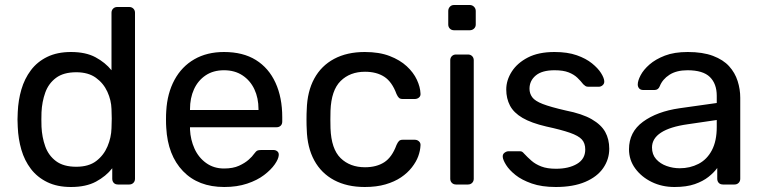

<svg xmlns="http://www.w3.org/2000/svg" viewBox="-20 -738 3051 768"><path d="M264 10Q209 10 169 -9.5Q129 -29 103.5 -62.5Q78 -96 65.5 -139Q53 -182 51 -230Q50 -246 50 -260Q50 -274 51 -290Q53 -337 65.5 -380Q78 -423 103.5 -457Q129 -491 169 -510.5Q209 -530 264 -530Q323 -530 362 -509Q401 -488 426 -457V-687Q426 -697 432.5 -703.5Q439 -710 449 -710H497Q507 -710 513.5 -703.5Q520 -697 520 -687V-23Q520 -13 513.5 -6.5Q507 0 497 0H452Q441 0 435 -6.5Q429 -13 429 -23V-65Q404 -33 364 -11.5Q324 10 264 10ZM285 -71Q335 -71 365 -94Q395 -117 410 -152.5Q425 -188 426 -225Q427 -241 427 -263.5Q427 -286 426 -302Q425 -337 409.5 -371Q394 -405 363.5 -427Q333 -449 285 -449Q234 -449 204 -426.5Q174 -404 161 -367.5Q148 -331 146 -289Q145 -260 146 -231Q148 -189 161 -152.5Q174 -116 204 -93.5Q234 -71 285 -71Z M877 10Q773 10 712 -53.5Q651 -117 645 -227Q644 -240 644 -260.5Q644 -281 645 -294Q649 -365 678 -418.5Q707 -472 757.5 -501Q808 -530 876 -530Q952 -530 1003.5 -498Q1055 -466 1082 -407Q1109 -348 1109 -269V-252Q1109 -241 1102.5 -235Q1096 -229 1086 -229H740Q740 -228 740 -225Q740 -222 740 -220Q742 -179 758 -143.5Q774 -108 804.5 -86Q835 -64 876 -64Q912 -64 936 -75Q960 -86 975 -99.5Q990 -113 995 -121Q1004 -133 1009 -135.5Q1014 -138 1025 -138H1074Q1083 -138 1089.5 -132.5Q1096 -127 1095 -117Q1094 -102 1079 -80.5Q1064 -59 1036.5 -38Q1009 -17 968.5 -3.5Q928 10 877 10ZM740 -298H1014V-301Q1014 -346 997.5 -381Q981 -416 950 -436.5Q919 -457 876 -457Q833 -457 802.5 -436.5Q772 -416 756 -381Q740 -346 740 -301Z M1439 10Q1368 10 1316.5 -17.5Q1265 -45 1237 -96.5Q1209 -148 1207 -220Q1206 -235 1206 -260Q1206 -285 1207 -300Q1209 -372 1237 -423.5Q1265 -475 1316.5 -502.5Q1368 -530 1439 -530Q1497 -530 1538.5 -514Q1580 -498 1607 -473Q1634 -448 1647.5 -419Q1661 -390 1662 -364Q1663 -354 1656 -348Q1649 -342 1639 -342H1591Q1581 -342 1576 -346.5Q1571 -351 1566 -362Q1548 -411 1517 -431Q1486 -451 1440 -451Q1380 -451 1342.5 -414Q1305 -377 1302 -295Q1301 -259 1302 -225Q1305 -142 1342.5 -105.5Q1380 -69 1440 -69Q1486 -69 1517 -89Q1548 -109 1566 -158Q1571 -169 1576 -174Q1581 -179 1591 -179H1639Q1649 -179 1656 -172.5Q1663 -166 1662 -156Q1661 -135 1653 -113Q1645 -91 1627.5 -68.5Q1610 -46 1584 -28.5Q1558 -11 1522 -0.5Q1486 10 1439 10Z M1804 0Q1794 0 1787.5 -6.5Q1781 -13 1781 -23V-497Q1781 -507 1787.5 -513.5Q1794 -520 1804 -520H1852Q1862 -520 1868.5 -513.5Q1875 -507 1875 -497V-23Q1875 -13 1868.5 -6.5Q1862 0 1852 0ZM1796 -617Q1786 -617 1779.5 -623.5Q1773 -630 1773 -640V-694Q1773 -704 1779.5 -711Q1786 -718 1796 -718H1859Q1869 -718 1876 -711Q1883 -704 1883 -694V-640Q1883 -630 1876 -623.5Q1869 -617 1859 -617Z M2203 10Q2147 10 2107 -4Q2067 -18 2042 -38Q2017 -58 2004.5 -78Q1992 -98 1991 -110Q1990 -121 1998 -127Q2006 -133 2014 -133H2059Q2064 -133 2067.5 -131.5Q2071 -130 2077 -123Q2090 -109 2106 -95Q2122 -81 2145.5 -72Q2169 -63 2204 -63Q2255 -63 2288 -82.5Q2321 -102 2321 -140Q2321 -165 2307.5 -180Q2294 -195 2259.5 -207Q2225 -219 2165 -232Q2105 -246 2070 -266.5Q2035 -287 2020 -315.5Q2005 -344 2005 -380Q2005 -417 2027 -451.5Q2049 -486 2091.5 -508Q2134 -530 2198 -530Q2250 -530 2287 -517Q2324 -504 2348 -484.5Q2372 -465 2384 -446Q2396 -427 2397 -414Q2398 -404 2391 -397.5Q2384 -391 2375 -391H2333Q2326 -391 2321.5 -394Q2317 -397 2313 -401Q2303 -414 2289.5 -427Q2276 -440 2254.5 -448.5Q2233 -457 2198 -457Q2148 -457 2123 -436Q2098 -415 2098 -383Q2098 -364 2109 -349Q2120 -334 2151 -322Q2182 -310 2243 -296Q2309 -283 2347 -261Q2385 -239 2401 -210Q2417 -181 2417 -143Q2417 -101 2393 -66Q2369 -31 2321 -10.5Q2273 10 2203 10Z M2678 10Q2628 10 2587 -10Q2546 -30 2521 -64Q2496 -98 2496 -141Q2496 -210 2552 -251Q2608 -292 2698 -305L2847 -326V-355Q2847 -403 2819.5 -430Q2792 -457 2730 -457Q2686 -457 2658 -439Q2630 -421 2619 -393Q2613 -378 2598 -378H2553Q2542 -378 2536.5 -384.5Q2531 -391 2531 -400Q2531 -415 2542.5 -437Q2554 -459 2578 -480Q2602 -501 2639.5 -515.5Q2677 -530 2731 -530Q2791 -530 2832 -514.5Q2873 -499 2896.5 -473Q2920 -447 2930.5 -414Q2941 -381 2941 -347V-23Q2941 -13 2934.5 -6.5Q2928 0 2918 0H2872Q2861 0 2855 -6.5Q2849 -13 2849 -23V-66Q2836 -48 2814 -30.5Q2792 -13 2759 -1.5Q2726 10 2678 10ZM2699 -65Q2740 -65 2774 -82.5Q2808 -100 2827.5 -137Q2847 -174 2847 -230V-258L2731 -241Q2660 -231 2624 -207.5Q2588 -184 2588 -148Q2588 -120 2604.5 -101.5Q2621 -83 2646.5 -74Q2672 -65 2699 -65Z"/></svg>

Font: Rubik Light
Style: Regular
Weight: 400
Version: Version 2.101